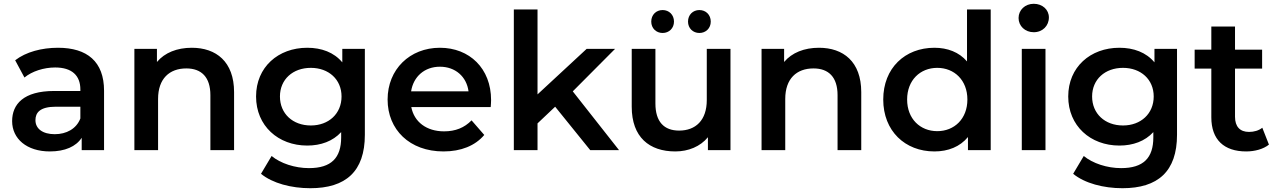

<svg xmlns="http://www.w3.org/2000/svg" viewBox="-20 -792 6736 1013"><path d="M286 -540C200 -540 117 -518 60 -474L109 -383C149 -416 211 -436 271 -436C360 -436 404 -393 404 -320V-312H266C104 -312 44 -242 44 -153C44 -60 121 7 243 7C323 7 381 -19 411 -65V0H529V-313C529 -467 440 -540 286 -540ZM269 -84C205 -84 167 -113 167 -158C167 -197 190 -229 275 -229H404V-167C383 -112 330 -84 269 -84Z M992 -540C914 -540 849 -514 808 -465V-534H689V0H814V-270C814 -377 874 -431 963 -431C1043 -431 1090 -385 1090 -290V0H1215V-306C1215 -467 1120 -540 992 -540Z M1786 -534V-463C1742 -516 1676 -540 1601 -540C1448 -540 1331 -438 1331 -283C1331 -128 1448 -24 1601 -24C1673 -24 1736 -47 1780 -95V-67C1780 41 1728 95 1610 95C1536 95 1460 70 1413 31L1357 125C1418 175 1517 201 1617 201C1804 201 1905 113 1905 -81V-534ZM1620 -130C1525 -130 1457 -192 1457 -283C1457 -373 1525 -434 1620 -434C1714 -434 1782 -373 1782 -283C1782 -192 1714 -130 1620 -130Z M2571 -264C2571 -431 2457 -540 2301 -540C2142 -540 2025 -426 2025 -267C2025 -108 2141 7 2320 7C2412 7 2487 -23 2535 -80L2468 -157C2430 -118 2383 -99 2323 -99C2230 -99 2165 -149 2150 -227H2569C2570 -239 2571 -254 2571 -264ZM2301 -440C2383 -440 2442 -387 2452 -310H2149C2161 -388 2220 -440 2301 -440Z M3094 0H3246L3002 -310L3225 -534H3075L2816 -294V-742H2691V0H2816V-141L2909 -229Z M3476 -618C3510 -618 3536 -643 3536 -678C3536 -714 3510 -739 3476 -739C3442 -739 3416 -714 3416 -678C3416 -643 3442 -618 3476 -618ZM3670 -618C3704 -618 3730 -643 3730 -678C3730 -714 3704 -739 3670 -739C3636 -739 3610 -714 3610 -678C3610 -643 3636 -618 3670 -618ZM3709 -534V-264C3709 -157 3650 -103 3563 -103C3484 -103 3438 -149 3438 -246V-534H3313V-229C3313 -68 3406 7 3543 7C3612 7 3675 -19 3715 -68V0H3834V-534Z M4301 -540C4223 -540 4158 -514 4117 -465V-534H3998V0H4123V-270C4123 -377 4183 -431 4272 -431C4352 -431 4399 -385 4399 -290V0H4524V-306C4524 -467 4429 -540 4301 -540Z M5082 -742V-468C5040 -517 4979 -540 4910 -540C4755 -540 4640 -433 4640 -267C4640 -101 4755 7 4910 7C4983 7 5045 -18 5087 -69V0H5207V-742ZM4925 -100C4835 -100 4766 -165 4766 -267C4766 -369 4835 -434 4925 -434C5015 -434 5084 -369 5084 -267C5084 -165 5015 -100 4925 -100Z M5434 -622C5481 -622 5514 -656 5514 -700C5514 -741 5480 -772 5434 -772C5388 -772 5354 -739 5354 -697C5354 -655 5388 -622 5434 -622ZM5371 0H5496V-534H5371Z M6071 -534V-463C6027 -516 5961 -540 5886 -540C5733 -540 5616 -438 5616 -283C5616 -128 5733 -24 5886 -24C5958 -24 6021 -47 6065 -95V-67C6065 41 6013 95 5895 95C5821 95 5745 70 5698 31L5642 125C5703 175 5802 201 5902 201C6089 201 6190 113 6190 -81V-534ZM5905 -130C5810 -130 5742 -192 5742 -283C5742 -373 5810 -434 5905 -434C5999 -434 6067 -373 6067 -283C6067 -192 5999 -130 5905 -130Z M6640 -118C6621 -103 6596 -96 6570 -96C6522 -96 6496 -124 6496 -176V-430H6639V-530H6496V-652H6371V-530H6283V-430H6371V-173C6371 -55 6438 7 6555 7C6600 7 6645 -5 6675 -29Z"/></svg>

Font: Montserrat Lite SemiBold
Style: Regular
Weight: 600
Designer: Julieta Ulanovsky
Foundry: Julieta Ulanovsky
Version: Version 7.200;PS 007.200;hotconv 1.0.88;makeotf.lib2.5.64775